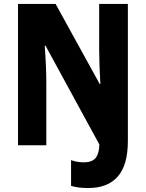

<svg xmlns="http://www.w3.org/2000/svg" viewBox="-20 -734 736 970"><path d="M425 216Q375 216 339 205V75Q353 80 369 83Q385 86 403 86Q446 86 463.5 63.5Q481 41 482 -4L210 -503H206Q210 -449 212 -400Q214 -351 214 -321V0H71V-714H261L484 -309H487Q484 -360 482.5 -407Q481 -454 481 -484V-714H626V-22Q626 100 575 158Q524 216 425 216Z"/></svg>

Font: Noto Sans Kannada Condensed ExtraBold
Style: Regular
Weight: 800
Width: 3
Designer: Jelle Bosma - Monotype Design Team
Foundry: Monotype Imaging Inc.
Version: Version 2.005; ttfautohint (v1.8.4.7-5d5b)